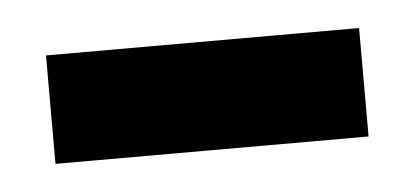

<svg xmlns="http://www.w3.org/2000/svg" viewBox="-25 -743 338 157"><g transform="rotate(-5 144.0 -664.5)"><path d="M16 -709H273V-620H16Z"/></g></svg>

Font: Palanquin SemiBold
Style: Regular
Weight: 600
Designer: Pria Ravichandran
Version: Version 1.0.4